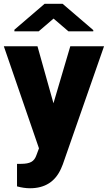

<svg xmlns="http://www.w3.org/2000/svg" viewBox="-22 -770 563 1003"><path d="M257.3 -230.5 345.2 -528.3H521.5L306.2 88.4L296.9 110.8Q251 213.4 134.8 213.4Q102.5 213.4 66.9 203.6V85.9H88.4Q123 85.9 141.4 75.9Q159.7 65.9 168.5 40L181.6 4.9L-2 -528.3H173.8ZM465.3 -612.8V-606.4H335.4L257.8 -672.9L180.2 -606.4H53.2V-614.7L210.9 -750H305.2Z"/></svg>

Font: Roboto
Style: Regular
Weight: 900
Designer: Google
Version: Version 2.001171; 2014